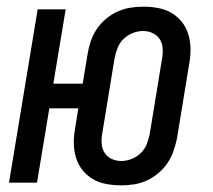

<svg xmlns="http://www.w3.org/2000/svg" viewBox="-20 -548 640 576"><path d="M343 8Q321 8 299 4Q277 0 259 -10.5Q241 -21 228 -37Q215 -53 208.5 -73.5Q202 -94 201.5 -116Q201 -138 205 -161L215 -223H128L91 0H7L93 -520H177L140 -297H228L243 -387Q246 -406 252.5 -425Q259 -444 270.5 -461Q282 -478 298 -491.5Q314 -505 333 -513.5Q352 -522 371.5 -525Q391 -528 410 -528Q432 -528 454 -524Q476 -520 494 -509.5Q512 -499 525 -483Q538 -467 544.5 -446.5Q551 -426 551.5 -404Q552 -382 548 -359L511 -133Q507 -114 500.5 -95Q494 -76 482.5 -59Q471 -42 455 -28.5Q439 -15 420.5 -6.5Q402 2 382.5 5Q363 8 344 8Q343 8 343 8Q343 8 343 8ZM344 -65Q359 -65 374.5 -71Q390 -77 402 -88.5Q414 -100 420 -115Q426 -130 429 -145L466 -371Q469 -387 468 -402.5Q467 -418 459.5 -430Q452 -442 438.5 -448.5Q425 -455 409 -455Q394 -455 378.5 -449Q363 -443 351 -431.5Q339 -420 333 -405Q327 -390 324 -375L287 -149Q284 -133 285 -117.5Q286 -102 293.5 -90Q301 -78 314.5 -71.5Q328 -65 344 -65Z"/></svg>

Font: Iosevka SS04 Extended
Style: Italic
Weight: 400
Width: 7
Italic angle: -9°
Monospace: yes
Designer: Belleve Invis
Foundry: Belleve Invis
Version: Version 19.0.0; ttfautohint (v1.8.4)